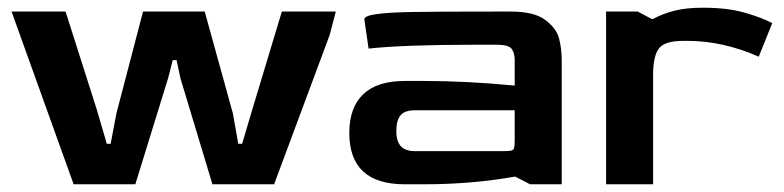

<svg xmlns="http://www.w3.org/2000/svg" viewBox="-20 -478 2033 498"><path d="M10 -448H150L231 -194L257 -105H267L282 -184L351 -448H511L584 -184L598 -105H608L635 -196L711 -448H851L835 -387L691 0H531L448 -275L438 -322H428L416 -275L331 0H171Z M886 -133Q886 -199 922 -233.5Q958 -268 1030 -268H1081Q1190 -268 1315 -256V-322Q1315 -341 1307 -351.5Q1299 -362 1267 -362H1217Q1028 -362 936 -352L925 -428Q925 -437 957 -441.5Q989 -446 1054 -447Q1119 -448 1255 -448H1305Q1365 -448 1394 -426.5Q1423 -405 1430 -378.5Q1437 -352 1437 -320V0H1355L1316 -20Q1204 0 1080 0H1030Q886 0 886 -133ZM1285 -86Q1301 -86 1306.5 -87.5Q1312 -89 1313.5 -94.5Q1315 -100 1315 -115V-192H1056Q1030 -192 1019 -179Q1008 -166 1008 -138Q1008 -111 1020 -98.5Q1032 -86 1056 -86Z M1552 -448H1634L1672 -428Q1700 -443 1730.5 -450.5Q1761 -458 1804 -458Q1867 -458 1912 -445Q1957 -432 1983 -418L1948 -331Q1855 -372 1763 -372H1752Q1706 -372 1690.5 -354Q1675 -336 1674 -290V0H1552Z"/></svg>

Font: Gold
Style: Regular
Weight: 400
Designer: jaiki
Version: Version 1.000